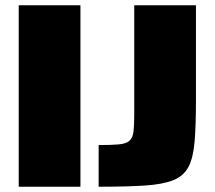

<svg xmlns="http://www.w3.org/2000/svg" viewBox="-20 -708 814 728"><path d="M51 0V-688H285V0ZM354 0V-158Q403 -158 430.5 -160.5Q458 -163 470.5 -174Q483 -185 486 -208Q489 -231 489 -271V-688H723V-328Q723 -234 718 -172.5Q713 -111 695 -76Q677 -41 637.5 -25Q598 -9 529.5 -4.5Q461 0 354 0Z"/></svg>

Font: Saira Thin Black
Style: Regular
Weight: 900
Version: Version 1.101